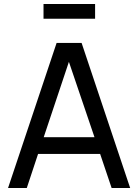

<svg xmlns="http://www.w3.org/2000/svg" viewBox="-20 -933 686 953"><path d="M452 -913V-840H196V-913ZM534 0 477 -169H169L113 0H20L261 -720H385L626 0ZM197 -252H449L322 -626Z"/></svg>

Font: Manrope Medium
Style: Medium
Weight: 500
Designer: Mikhail Sharanda
Foundry: Mikhail Sharanda
Version: Version 4.000;hotconv 1.0.109;makeotfexe 2.5.65596